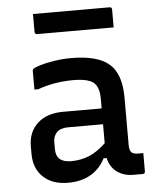

<svg xmlns="http://www.w3.org/2000/svg" viewBox="-54 -801 708 858"><g transform="rotate(-5 300.0 -372.5)"><path d="M501 -348V-134Q501 -112 510 -101Q520 -93 537 -93H563V-11Q563 0 552 0H510Q468 0 437.5 -22Q407 -44 398 -85H384Q361 -39 318.5 -14.5Q276 10 217 10Q147 10 106 -28.5Q65 -67 65 -133V-166Q65 -231 107 -269.5Q149 -308 222 -308H395V-351Q395 -405 369.5 -425Q344 -445 279 -445Q195 -445 120 -418H103V-501Q103 -507 106 -510Q112 -516 138 -524Q164 -532 202 -538Q240 -544 279 -544Q396 -544 448.5 -499Q501 -454 501 -348ZM171 -145Q171 -85 239 -85Q282 -85 319 -100Q356 -115 395 -152V-237H239Q204 -237 187 -220Q171 -202 171 -177ZM126 -755H469Q480 -755 480 -744V-664H137Q126 -664 126 -675Z"/></g></svg>

Font: Recursive Sn Lnr St Med
Style: Regular
Weight: 500
Version: Version 1.085;hotconv 1.1.0;makeotfexe 2.6.0; ttfautohint (v